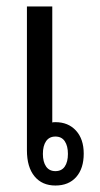

<svg xmlns="http://www.w3.org/2000/svg" viewBox="-20 -572 313 599"><path d="M143.1 -551.8V-189.9Q146 -190.9 152.8 -190.9Q192.9 -190.9 217 -164.6Q241.2 -138.2 241.2 -92.8Q241.2 -46.4 217.8 -19.8Q194.3 6.8 152.8 6.8Q111.3 6.8 87.6 -22Q64 -50.8 64 -103V-551.8ZM152.8 -146Q133.8 -146 123.8 -131.6Q113.8 -117.2 113.8 -91.8Q113.8 -66.9 123.8 -52.5Q133.8 -38.1 152.8 -38.1Q172.4 -38.1 182.1 -52.5Q191.9 -66.9 191.9 -91.8Q191.9 -116.7 182.1 -131.3Q172.4 -146 152.8 -146Z"/></svg>

Font: Noto Sans Thai Looped Condensed
Style: Regular
Weight: 400
Width: 3
Designer: Sasikarn Vongin, Ben Mitchell
Foundry: The Fontpad Ltd
Version: Version 1.00